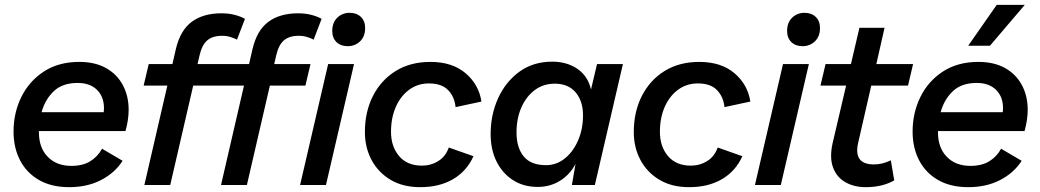

<svg xmlns="http://www.w3.org/2000/svg" viewBox="-20 -765 4299 794"><path d="M266 9Q193 9 141.5 -20.5Q90 -50 63 -102Q36 -154 36 -221Q36 -298 68 -363.5Q100 -429 161 -469Q222 -509 308 -509Q373 -509 418.5 -483.5Q464 -458 488 -413Q512 -368 512 -311Q512 -270 499 -223H141Q141 -220 141 -217Q141 -154 177.5 -116.5Q214 -79 275 -79Q322 -79 353 -98Q384 -117 402 -150L487 -100Q455 -50 398 -20.5Q341 9 266 9ZM301 -422Q238 -422 202 -387.5Q166 -353 152 -301H409Q410 -309 410 -317Q410 -365 381 -393.5Q352 -422 301 -422Z M577 0 672 -411H574L595 -500H693L707 -561Q725 -639 772.5 -674.5Q820 -710 896 -710Q927 -710 952.5 -703Q978 -696 993 -687L960 -601Q949 -607 933 -612Q917 -617 899 -617Q859 -617 837 -598Q815 -579 805 -535L797 -500H947L926 -411H779L684 0Z M894 0 989 -411H891L912 -500H1010L1024 -561Q1042 -639 1089.5 -674.5Q1137 -710 1213 -710Q1244 -710 1269.5 -703Q1295 -696 1310 -687L1277 -601Q1266 -607 1250 -612Q1234 -617 1216 -617Q1176 -617 1154 -598Q1132 -579 1122 -535L1114 -500H1264L1243 -411H1096L1001 0Z M1444 -500 1328 0H1221L1337 -500ZM1418 -574Q1389 -574 1371.5 -591Q1354 -608 1354 -637Q1354 -672 1375 -692Q1396 -712 1426 -712Q1455 -712 1472.5 -695Q1490 -678 1490 -649Q1490 -614 1469 -594Q1448 -574 1418 -574Z M1718 9Q1646 9 1595 -21.5Q1544 -52 1516.5 -103.5Q1489 -155 1489 -219Q1489 -303 1522.5 -368.5Q1556 -434 1616.5 -471.5Q1677 -509 1760 -509Q1850 -509 1905 -462.5Q1960 -416 1971 -345L1864 -322Q1860 -364 1833.5 -392Q1807 -420 1754 -420Q1707 -420 1671.5 -393.5Q1636 -367 1616.5 -322Q1597 -277 1597 -220Q1597 -159 1630.5 -119.5Q1664 -80 1725 -80Q1762 -80 1792.5 -99Q1823 -118 1836 -155L1938 -119Q1910 -57 1853.5 -24Q1797 9 1718 9Z M2204 8Q2145 8 2101.5 -20Q2058 -48 2033.5 -97Q2009 -146 2009 -211Q2009 -291 2040 -359Q2071 -427 2128 -468.5Q2185 -510 2264 -510Q2324 -510 2367.5 -480.5Q2411 -451 2424 -395L2449 -500H2556L2440 0H2345L2360 -87Q2337 -43 2296 -17.5Q2255 8 2204 8ZM2238 -82Q2281 -82 2315.5 -109.5Q2350 -137 2370.5 -184Q2391 -231 2391 -288Q2391 -347 2360.5 -383Q2330 -419 2274 -419Q2227 -419 2191.5 -392.5Q2156 -366 2136 -320.5Q2116 -275 2116 -217Q2116 -155 2145.5 -118.5Q2175 -82 2238 -82Z M2830 9Q2758 9 2707 -21.5Q2656 -52 2628.5 -103.5Q2601 -155 2601 -219Q2601 -303 2634.5 -368.5Q2668 -434 2728.5 -471.5Q2789 -509 2872 -509Q2962 -509 3017 -462.5Q3072 -416 3083 -345L2976 -322Q2972 -364 2945.5 -392Q2919 -420 2866 -420Q2819 -420 2783.5 -393.5Q2748 -367 2728.5 -322Q2709 -277 2709 -220Q2709 -159 2742.5 -119.5Q2776 -80 2837 -80Q2874 -80 2904.5 -99Q2935 -118 2948 -155L3050 -119Q3022 -57 2965.5 -24Q2909 9 2830 9Z M3325 -500 3209 0H3102L3218 -500ZM3299 -574Q3270 -574 3252.5 -591Q3235 -608 3235 -637Q3235 -672 3256 -692Q3277 -712 3307 -712Q3336 -712 3353.5 -695Q3371 -678 3371 -649Q3371 -614 3350 -594Q3329 -574 3299 -574Z M3560 9Q3512 9 3476 -11.5Q3440 -32 3425 -72.5Q3410 -113 3423 -172L3479 -411H3373L3394 -500H3499L3534 -650H3638L3604 -500H3756L3735 -411H3583L3529 -175Q3508 -85 3594 -85Q3613 -85 3630 -89.5Q3647 -94 3664 -102L3678 -19Q3629 9 3560 9Z M3984 9Q3911 9 3859.5 -20.5Q3808 -50 3781 -102Q3754 -154 3754 -221Q3754 -298 3786 -363.5Q3818 -429 3879 -469Q3940 -509 4026 -509Q4091 -509 4136.5 -483.5Q4182 -458 4206 -413Q4230 -368 4230 -311Q4230 -270 4217 -223H3859Q3859 -220 3859 -217Q3859 -154 3895.5 -116.5Q3932 -79 3993 -79Q4040 -79 4071 -98Q4102 -117 4120 -150L4205 -100Q4173 -50 4116 -20.5Q4059 9 3984 9ZM4019 -422Q3956 -422 3920 -387.5Q3884 -353 3870 -301H4127Q4128 -309 4128 -317Q4128 -365 4099 -393.5Q4070 -422 4019 -422ZM4102 -745H4218L4074 -576H3984Z"/></svg>

Font: Prodigy Sans Medium
Style: Italic
Weight: 500
Italic angle: -13°
Designer: Wei Huang
Foundry: Wei Huang
Version: Version 1.003; ttfautohint (v1.8.3)